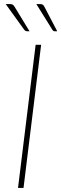

<svg xmlns="http://www.w3.org/2000/svg" viewBox="-20 -923 301 943"><path d="M95.5 0H68.5L155 -703H182ZM176 -903Q185 -903 189.8 -900Q194.5 -897 198 -890L261 -769.5H248.5Q244.5 -769.5 242.5 -771Q240.5 -772.5 238 -775.5L158.5 -903ZM28.5 -903Q37.5 -903 42.2 -900.2Q47 -897.5 51.5 -890L125 -769.5H111.5Q106 -769.5 100 -775.5L8 -903Z"/></svg>

Font: Lato ExtraLight
Style: Italic
Weight: 275
Italic angle: -7°
Designer: Lukasz Dziedzic with Adam Twardoch and Botio Nikoltchev
Foundry: tyPoland Lukasz Dziedzic
Version: Version 2.015; 2015-08-06; http://www.latofonts.com/